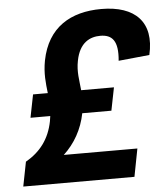

<svg xmlns="http://www.w3.org/2000/svg" viewBox="-53 -789 726 837"><g transform="rotate(-5 310.0 -371.0)"><path d="M426.5 -296 446.5 -396.5H303C299 -440.5 290.5 -478 300 -525.5C315 -604.5 362 -625.5 406.5 -625.5C458 -625.5 485.5 -597.5 477 -510L612.5 -523.5C645.5 -665.5 568.5 -741.5 421 -741.5C287 -741.5 185 -682.5 157 -539C146.5 -484 152 -440.5 157 -396.5H92.5L72.5 -296H159C158 -288.5 157 -281 155.5 -273C140.5 -197 100.5 -144 36 -107L15 0H501.5L525 -122H203C251.5 -167 285.5 -226.5 299 -296Z"/></g></svg>

Font: Monaspace Krypton
Style: Bold Italic
Weight: 700
Italic angle: -11°
Designer: Riley Cran & the Lettermatic Team
Foundry: Lettermatic
Version: Version 1.101 (Monaspace Krypton)